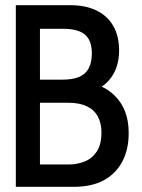

<svg xmlns="http://www.w3.org/2000/svg" viewBox="-20 -720 546 740"><path d="M251 -700H41V0H265Q334 0 380.5 -25.5Q427 -51 451.5 -97.5Q476 -144 476 -207Q476 -254 462.5 -289Q449 -324 425 -348.5Q401 -373 372 -386Q394 -401 409 -422Q424 -443 431.5 -469Q439 -495 439 -525Q439 -582 416 -621Q393 -660 351 -680Q309 -700 251 -700ZM220 -413H134V-609H225Q261 -609 285.5 -599.5Q310 -590 322 -569Q334 -548 334 -515Q334 -480 322 -457Q310 -434 285 -423.5Q260 -413 220 -413ZM245 -86H134V-324H243Q286 -324 314.5 -310.5Q343 -297 357 -271Q371 -245 371 -210Q371 -163 353 -136Q335 -109 306 -97.5Q277 -86 245 -86Z"/></svg>

Font: Advent Pro SemiBold
Style: Regular
Weight: 600
Designer: VivaRado, Andreas Kalpakidis
Foundry: VivaRado, Andreas Kalpakidis
Version: Version 3.000